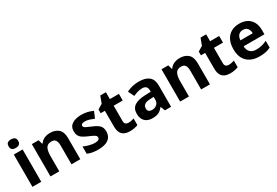

<svg xmlns="http://www.w3.org/2000/svg" viewBox="60 -1780 4059 2811"><g transform="rotate(-30 2089.5 -375.0)"><path d="M227 -546V0H78V-546ZM153 -760Q186 -760 210 -744.5Q234 -729 234 -686.8Q234 -646 210 -630Q186 -614 153 -614Q118.7 -614 95.4 -630Q72 -646 72 -686.8Q72 -729 95.4 -744.5Q118.7 -760 153 -760Z M693 -556Q781 -556 834 -508.5Q887 -461 887 -356V0H738V-319Q738 -378 717 -407.5Q696 -437 650 -437Q582 -437 557 -390.5Q532 -344 532 -257V0H383V-546H497L517 -476H525Q543 -504 569 -521.5Q595 -539 627 -547.5Q659 -556 693 -556Z M1421 -162Q1421 -107 1395 -68.5Q1369 -30 1317 -10Q1265 10 1188 10Q1131 10 1090 2.5Q1049 -5 1008 -22V-145Q1052 -125 1103 -112Q1154 -99 1193 -99Q1237 -99 1255.5 -112Q1274 -125 1274 -146Q1274 -160 1266.5 -171Q1259 -182 1234 -196Q1209 -210 1156 -232Q1105 -254 1072 -275.5Q1039 -297 1023 -327.5Q1007 -358 1007 -404Q1007 -480 1066 -518Q1125 -556 1223 -556Q1274 -556 1320 -546Q1366 -536 1415 -513L1370 -406Q1330 -423 1294 -434.5Q1258 -446 1221 -446Q1188 -446 1171.5 -437Q1155 -428 1155 -410Q1155 -397 1163.5 -386.5Q1172 -376 1196.5 -364Q1221 -352 1269 -332Q1316 -313 1350 -292.5Q1384 -272 1402.5 -241.5Q1421 -211 1421 -162Z M1767 -109Q1792 -109 1815 -114Q1838 -119 1861 -126V-15Q1837 -5 1801.5 2.5Q1766 10 1724 10Q1675 10 1636.5 -6Q1598 -22 1575.5 -61.5Q1553 -101 1553 -171V-434H1482V-497L1564 -547L1607 -662H1702V-546H1855V-434H1702V-171Q1702 -140 1720 -124.5Q1738 -109 1767 -109Z M2195 -557Q2305 -557 2363.5 -509.5Q2422 -462 2422 -364V0H2318L2289 -74H2285Q2262 -45 2237.5 -26Q2213 -7 2181.5 1.5Q2150 10 2104 10Q2056 10 2017.5 -8.5Q1979 -27 1957 -65.5Q1935 -104 1935 -163Q1935 -250 1996 -291.5Q2057 -333 2179 -337L2274 -340V-364Q2274 -407 2251.5 -427Q2229 -447 2189 -447Q2149 -447 2111 -435.5Q2073 -424 2035 -407L1986 -508Q2030 -531 2083.5 -544Q2137 -557 2195 -557ZM2216 -251Q2144 -249 2116 -225Q2088 -201 2088 -162Q2088 -128 2108 -113.5Q2128 -99 2160 -99Q2208 -99 2241 -127.5Q2274 -156 2274 -208V-253Z M2885 -556Q2973 -556 3026 -508.5Q3079 -461 3079 -356V0H2930V-319Q2930 -378 2909 -407.5Q2888 -437 2842 -437Q2774 -437 2749 -390.5Q2724 -344 2724 -257V0H2575V-546H2689L2709 -476H2717Q2735 -504 2761 -521.5Q2787 -539 2819 -547.5Q2851 -556 2885 -556Z M3462 -109Q3487 -109 3510 -114Q3533 -119 3556 -126V-15Q3532 -5 3496.5 2.5Q3461 10 3419 10Q3370 10 3331.5 -6Q3293 -22 3270.5 -61.5Q3248 -101 3248 -171V-434H3177V-497L3259 -547L3302 -662H3397V-546H3550V-434H3397V-171Q3397 -140 3415 -124.5Q3433 -109 3462 -109Z M3891 -556Q3967 -556 4021.5 -527Q4076 -498 4106 -443Q4136 -388 4136 -308V-236H3784Q3786 -173 3821.5 -137Q3857 -101 3920 -101Q3973 -101 4016 -111.5Q4059 -122 4105 -144V-29Q4065 -9 4020.5 0.5Q3976 10 3913 10Q3831 10 3768 -20.5Q3705 -51 3669 -113Q3633 -175 3633 -269Q3633 -365 3665.5 -428.5Q3698 -492 3756 -524Q3814 -556 3891 -556ZM3892 -450Q3849 -450 3820.5 -422Q3792 -394 3787 -335H3996Q3996 -368 3984.5 -394Q3973 -420 3950 -435Q3927 -450 3892 -450Z"/></g></svg>

Font: Noto Sans Armenian
Style: Regular
Weight: 400
Designer: Monotype Design Team
Foundry: Monotype Imaging Inc.
Version: Version 2.007